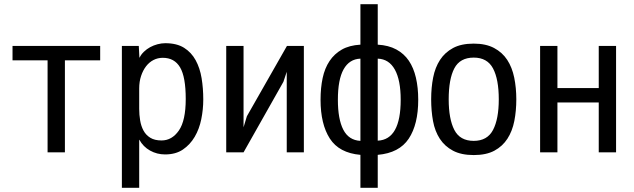

<svg xmlns="http://www.w3.org/2000/svg" viewBox="-20 -746 3040 920"><path d="M208 -16V-457H40V-526H460V-457H291V-16Z M647 -224Q647 -196 651.5 -169Q656 -142 667.5 -120.5Q679 -99 700 -86Q721 -73 754 -73Q804 -73 837 -120.5Q870 -168 870 -272Q870 -377 843 -423Q816 -469 760 -469Q736 -469 715.5 -458.5Q695 -448 680 -428.5Q665 -409 656 -382Q647 -355 647 -322ZM771 -6Q732 -6 699 -24.5Q666 -43 648 -76H647V154H564V-526H645L648 -470H649Q656 -485 669.5 -498Q683 -511 699.5 -520Q716 -529 735 -534Q754 -539 772 -539Q827 -539 862 -517Q897 -495 917.5 -457.5Q938 -420 946 -371.5Q954 -323 954 -269Q954 -222 944.5 -175Q935 -128 913 -90.5Q891 -53 856.5 -29.5Q822 -6 771 -6Z M1147 -136 1163 -189 1355 -526H1436V-16H1354V-402L1338 -354L1147 -16H1064V-526H1147Z M1707 -4Q1605 -13 1560.5 -82Q1516 -151 1516 -268Q1516 -325 1526 -372Q1536 -419 1559 -453.5Q1582 -488 1618 -508.5Q1654 -529 1707 -532V-726H1790V-532Q1842 -529 1879 -509Q1916 -489 1939 -455Q1962 -421 1973 -373.5Q1984 -326 1984 -268Q1984 -150 1938.5 -81.5Q1893 -13 1790 -4V154H1707ZM1707 -465Q1654 -463 1626.5 -414Q1599 -365 1599 -268Q1599 -175 1625 -124.5Q1651 -74 1707 -71ZM1900 -268Q1900 -362 1872 -412.5Q1844 -463 1790 -465V-72Q1900 -77 1900 -268Z M2250 -3Q2190 -3 2150.5 -24Q2111 -45 2087.5 -81Q2064 -117 2055 -165.5Q2046 -214 2046 -270Q2046 -326 2055.5 -374.5Q2065 -423 2088.5 -459Q2112 -495 2151 -516Q2190 -537 2250 -537Q2308 -537 2347.5 -516Q2387 -495 2410.5 -459Q2434 -423 2444 -374Q2454 -325 2454 -270Q2454 -215 2444.5 -166.5Q2435 -118 2411.5 -81.5Q2388 -45 2349 -24Q2310 -3 2250 -3ZM2250 -71Q2315 -71 2342.5 -123.5Q2370 -176 2370 -270Q2370 -366 2342.5 -418Q2315 -470 2250 -470Q2184 -470 2157 -418.5Q2130 -367 2130 -270Q2130 -176 2157 -123.5Q2184 -71 2250 -71Z M2932 -526V-16H2849V-255H2651V-16H2568V-526H2651V-324H2849V-526Z"/></svg>

Font: D2Coding ligature
Style: Regular
Weight: 400
Monospace: yes
Designer: Yong-Rak Park; Jeong-Hwan Yoon; Sang-Min Lee;
Foundry: NHN Corporation
Version: Version 1.3.2; Build 20180524